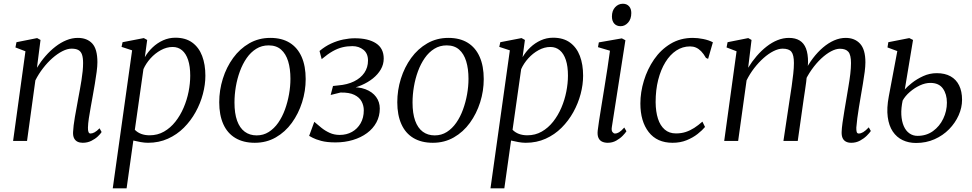

<svg xmlns="http://www.w3.org/2000/svg" viewBox="-20 -753 5195 1026"><path d="M177.5 -391Q198 -424.5 223.2 -453.5Q248.5 -482.5 276.8 -504.2Q305 -526 335 -538.2Q365 -550.5 396 -550.5Q445 -550.5 472.8 -520.8Q500.5 -491 500.5 -420.5Q500.5 -399.5 496.5 -369Q492.5 -338.5 486.8 -304.8Q481 -271 475.5 -240Q470.5 -211.5 464.8 -180.5Q459 -149.5 454.8 -121Q450.5 -92.5 450 -71.5Q449.5 -56 452.8 -47.8Q456 -39.5 463.5 -39.5Q473.5 -39.5 485.5 -46Q497.5 -52.5 512 -67.5L523 -47.5Q517.5 -38 503 -24.2Q488.5 -10.5 467.8 -0.2Q447 10 422 10Q406 10 394.2 4.2Q382.5 -1.5 376 -14Q369.5 -26.5 370.5 -47.5Q371 -62 373.5 -82.8Q376 -103.5 380.2 -127.8Q384.5 -152 389.2 -177.5Q394 -203 398 -226.5Q402.5 -250 407 -275Q411.5 -300 415.5 -325Q419.5 -350 421.8 -373.2Q424 -396.5 424 -416Q424 -445 418 -461.8Q412 -478.5 398.5 -485.8Q385 -493 362.5 -493Q340 -493 313.5 -479.5Q287 -466 260.2 -442.5Q233.5 -419 209.8 -388.2Q186 -357.5 169 -323.5L124.5 0H50L116 -479L62.5 -499.5L68 -527.5L178.5 -549.5L196.5 -539.5Z M582.5 253.5 686 -484 629.5 -502.5 635 -527.5 748.5 -549.5 766.5 -539.5 754 -447.5Q770.5 -476 795.5 -499.8Q820.5 -523.5 851.5 -537.5Q882.5 -551.5 917 -551.5Q972 -551.5 1007.5 -525.5Q1043 -499.5 1060.2 -454Q1077.5 -408.5 1077.5 -348.5Q1077.5 -301 1064.2 -250.8Q1051 -200.5 1025.2 -154Q999.5 -107.5 962.5 -70.5Q925.5 -33.5 877.2 -11.8Q829 10 771 10Q752 10 731.5 6.2Q711 2.5 692.5 -2L656.5 253.5ZM700.5 -59.5Q714.5 -45 734.5 -37.5Q754.5 -30 779.5 -30Q822 -30 856.5 -49.8Q891 -69.5 917.2 -102.8Q943.5 -136 961.2 -177.5Q979 -219 987.8 -263.2Q996.5 -307.5 996.5 -349Q996.5 -398.5 985.2 -432.5Q974 -466.5 953 -484.2Q932 -502 902.5 -502Q870.5 -502 839.5 -485Q808.5 -468 784.2 -441Q760 -414 746.5 -383.5Z M1424.5 -550.5Q1486 -550.5 1528 -524.5Q1570 -498.5 1591.8 -449.2Q1613.5 -400 1613.5 -330.5Q1613.5 -267 1594.2 -206.2Q1575 -145.5 1539.5 -96.5Q1504 -47.5 1453.8 -18.8Q1403.5 10 1341.5 10Q1280.5 10 1237.8 -15.5Q1195 -41 1173.2 -89.8Q1151.5 -138.5 1151.5 -206.5Q1151.5 -271 1170.8 -332.5Q1190 -394 1225.8 -443.2Q1261.5 -492.5 1312 -521.5Q1362.5 -550.5 1424.5 -550.5ZM1415.5 -510.5Q1378.5 -510.5 1349.2 -492.2Q1320 -474 1298.2 -442.8Q1276.5 -411.5 1262 -372Q1247.5 -332.5 1240.2 -289.5Q1233 -246.5 1233 -205.5Q1233 -147 1247 -108Q1261 -69 1287.8 -49.2Q1314.5 -29.5 1351.5 -29.5Q1387.5 -29.5 1416.2 -47.8Q1445 -66 1466.8 -97.2Q1488.5 -128.5 1502.8 -167.8Q1517 -207 1524.5 -249.2Q1532 -291.5 1532 -332Q1532 -385.5 1519.8 -425.5Q1507.5 -465.5 1482 -488Q1456.5 -510.5 1415.5 -510.5Z M1772.5 8Q1727 8 1696.5 -0.2Q1666 -8.5 1650 -17.2Q1634 -26 1632 -27L1659.5 -102Q1677.5 -86.5 1697.5 -70.2Q1717.5 -54 1741.8 -43Q1766 -32 1795.5 -32Q1832 -32 1861 -48.2Q1890 -64.5 1907 -94.2Q1924 -124 1924 -163.5Q1924 -188.5 1912.5 -210.5Q1901 -232.5 1873.8 -246Q1846.5 -259.5 1799.5 -258.5L1747 -245.5L1759.5 -293.5L1787 -296.5Q1836 -300.5 1871.8 -318Q1907.5 -335.5 1927 -364Q1946.5 -392.5 1946.5 -429.5Q1946.5 -467.5 1922 -487Q1897.5 -506.5 1863 -506.5Q1835 -506.5 1809.5 -500.2Q1784 -494 1757.5 -479Q1731 -464 1699 -437L1687.5 -480.5Q1717 -505.5 1749.2 -520.2Q1781.5 -535 1814 -541.8Q1846.5 -548.5 1876.5 -548.5Q1947.5 -548.5 1989 -521.8Q2030.5 -495 2030.5 -440Q2030.5 -409 2015 -382.2Q1999.5 -355.5 1972.8 -334Q1946 -312.5 1911 -297.5Q1876 -282.5 1837.5 -275L1842 -285.5Q1895.5 -290.5 1932.8 -276.2Q1970 -262 1989.8 -235Q2009.5 -208 2009.5 -173Q2009.5 -132.5 1991.5 -99Q1973.5 -65.5 1941.2 -41.8Q1909 -18 1865.8 -5Q1822.5 8 1772.5 8Z M2376 -550.5Q2437.5 -550.5 2479.5 -524.5Q2521.5 -498.5 2543.2 -449.2Q2565 -400 2565 -330.5Q2565 -267 2545.8 -206.2Q2526.5 -145.5 2491 -96.5Q2455.5 -47.5 2405.2 -18.8Q2355 10 2293 10Q2232 10 2189.2 -15.5Q2146.5 -41 2124.8 -89.8Q2103 -138.5 2103 -206.5Q2103 -271 2122.2 -332.5Q2141.5 -394 2177.2 -443.2Q2213 -492.5 2263.5 -521.5Q2314 -550.5 2376 -550.5ZM2367 -510.5Q2330 -510.5 2300.8 -492.2Q2271.5 -474 2249.8 -442.8Q2228 -411.5 2213.5 -372Q2199 -332.5 2191.8 -289.5Q2184.5 -246.5 2184.5 -205.5Q2184.5 -147 2198.5 -108Q2212.5 -69 2239.2 -49.2Q2266 -29.5 2303 -29.5Q2339 -29.5 2367.8 -47.8Q2396.5 -66 2418.2 -97.2Q2440 -128.5 2454.2 -167.8Q2468.5 -207 2476 -249.2Q2483.5 -291.5 2483.5 -332Q2483.5 -385.5 2471.2 -425.5Q2459 -465.5 2433.5 -488Q2408 -510.5 2367 -510.5Z M2601 253.5 2704.5 -484 2648 -502.5 2653.5 -527.5 2767 -549.5 2785 -539.5 2772.5 -447.5Q2789 -476 2814 -499.8Q2839 -523.5 2870 -537.5Q2901 -551.5 2935.5 -551.5Q2990.5 -551.5 3026 -525.5Q3061.5 -499.5 3078.8 -454Q3096 -408.5 3096 -348.5Q3096 -301 3082.8 -250.8Q3069.5 -200.5 3043.8 -154Q3018 -107.5 2981 -70.5Q2944 -33.5 2895.8 -11.8Q2847.5 10 2789.5 10Q2770.5 10 2750 6.2Q2729.5 2.5 2711 -2L2675 253.5ZM2719 -59.5Q2733 -45 2753 -37.5Q2773 -30 2798 -30Q2840.5 -30 2875 -49.8Q2909.5 -69.5 2935.8 -102.8Q2962 -136 2979.8 -177.5Q2997.5 -219 3006.2 -263.2Q3015 -307.5 3015 -349Q3015 -398.5 3003.8 -432.5Q2992.5 -466.5 2971.5 -484.2Q2950.5 -502 2921 -502Q2889 -502 2858 -485Q2827 -468 2802.8 -441Q2778.5 -414 2765 -383.5Z M3227.5 10Q3210.5 10 3197.2 3.8Q3184 -2.5 3177.8 -16.8Q3171.5 -31 3174 -55Q3175.5 -71 3181 -106Q3186.5 -141 3194 -187.8Q3201.5 -234.5 3210 -286.5Q3218.5 -338.5 3226.2 -389.2Q3234 -440 3239.5 -482L3175.5 -501L3180 -526.5L3303 -548L3322 -538L3249.5 -74Q3246.5 -55.5 3252.8 -47.5Q3259 -39.5 3266 -39.5Q3277 -39.5 3288.2 -46.2Q3299.5 -53 3316 -71.5L3327.5 -51.5Q3321.5 -42 3307.5 -27.5Q3293.5 -13 3273 -1.5Q3252.5 10 3227.5 10ZM3296.5 -613Q3275 -613 3262.5 -626.8Q3250 -640.5 3250 -665Q3250 -696 3267.2 -714.5Q3284.5 -733 3308.5 -733Q3329 -733 3341.2 -719.8Q3353.5 -706.5 3353.5 -683.5Q3353.5 -651 3336.2 -632Q3319 -613 3296.5 -613Z M3574 10Q3491 10 3446.5 -47.2Q3402 -104.5 3402 -200Q3402 -260 3420.8 -321.8Q3439.5 -383.5 3475.2 -435.5Q3511 -487.5 3563.2 -519Q3615.5 -550.5 3682.5 -550.5Q3708.5 -550.5 3738.2 -544.5Q3768 -538.5 3789.5 -527L3764 -438.5L3752.5 -443.5Q3740 -465.5 3726.8 -479Q3713.5 -492.5 3699 -498.8Q3684.5 -505 3667.5 -505Q3627.5 -505 3594 -483Q3560.5 -461 3535.8 -420.8Q3511 -380.5 3497.2 -326.2Q3483.5 -272 3483.5 -207Q3484 -156 3496 -118.8Q3508 -81.5 3532 -60.8Q3556 -40 3592 -40Q3621 -40 3644.5 -47.8Q3668 -55.5 3689.8 -69.5Q3711.5 -83.5 3733.5 -103L3747.5 -74.5Q3733 -57 3708 -37.2Q3683 -17.5 3649.5 -3.8Q3616 10 3574 10Z M3996 -539.5 3978 -391Q3998.5 -424.5 4023.5 -453.5Q4048.5 -482.5 4076.8 -504.5Q4105 -526.5 4135 -538.5Q4165 -550.5 4196 -550.5Q4230.5 -550.5 4253.2 -536.5Q4276 -522.5 4287 -494Q4298 -465.5 4298 -421Q4298 -415.5 4297.2 -406.8Q4296.5 -398 4295.2 -387Q4294 -376 4292 -363L4280.5 -371Q4299.5 -409.5 4324.5 -442.2Q4349.5 -475 4378 -499.2Q4406.5 -523.5 4437.2 -537Q4468 -550.5 4499 -550.5Q4547.5 -550.5 4576 -519.5Q4604.5 -488.5 4604.5 -420Q4604.5 -399.5 4600.8 -369.5Q4597 -339.5 4591.2 -305.8Q4585.5 -272 4580 -240Q4575 -211 4570 -180.2Q4565 -149.5 4561.2 -121.2Q4557.5 -93 4556 -71.5Q4555.5 -56 4558 -47.8Q4560.5 -39.5 4569 -39.5Q4580.5 -39.5 4593 -47Q4605.5 -54.5 4622.5 -72.5L4633.5 -53Q4627 -43 4612 -28Q4597 -13 4575.8 -1.5Q4554.5 10 4529 10Q4512.5 10 4500.8 4Q4489 -2 4483 -14.5Q4477 -27 4477.5 -47Q4478 -67 4482.2 -97Q4486.5 -127 4492.2 -161.5Q4498 -196 4503.5 -228.5Q4508.5 -259 4514.2 -292.5Q4520 -326 4523.8 -358Q4527.5 -390 4527.5 -416Q4527.5 -459.5 4513.5 -476Q4499.5 -492.5 4468.5 -492.5Q4447 -492.5 4421 -478.8Q4395 -465 4368.2 -440Q4341.5 -415 4317.2 -380.8Q4293 -346.5 4275 -305.5L4292.5 -357.5Q4291 -337.5 4288 -314.5Q4285 -291.5 4281.5 -268.5Q4278 -245.5 4275 -225.5L4243 0H4166.5L4200.5 -226.5Q4205.5 -257.5 4210.5 -292Q4215.5 -326.5 4219 -358.8Q4222.5 -391 4222.5 -416Q4222.5 -459.5 4209.2 -476.2Q4196 -493 4162 -493Q4140 -493 4113.5 -479.8Q4087 -466.5 4060.5 -443Q4034 -419.5 4010.2 -388.8Q3986.5 -358 3969.5 -323.5L3924.5 0H3850L3916 -479L3862.5 -499.5L3868 -527.5L3978.5 -549.5Z M4875 11Q4835.5 11 4803.5 -4.2Q4771.5 -19.5 4750.8 -50.2Q4730 -81 4723.8 -128Q4717.5 -175 4729.5 -238L4775 -480L4722.5 -499.5L4727 -527.5L4839 -549.5L4859 -539.5L4815 -275Q4827.5 -289.5 4853.2 -310Q4879 -330.5 4913.2 -346.2Q4947.5 -362 4986 -362Q5029.5 -362 5059.5 -345.2Q5089.5 -328.5 5105.2 -296.8Q5121 -265 5121 -219.5Q5121 -178 5102.8 -137Q5084.5 -96 5051.8 -62.5Q5019 -29 4974 -9Q4929 11 4875 11ZM4883 -27Q4930.5 -27 4965.8 -52.5Q5001 -78 5020.5 -118.8Q5040 -159.5 5040 -204.5Q5040 -250 5018.5 -280Q4997 -310 4951.5 -310Q4924.5 -310 4895.5 -296.5Q4866.5 -283 4841.8 -261.5Q4817 -240 4803.5 -215.5Q4799.5 -197 4797.5 -177Q4795.5 -157 4796.5 -139.5Q4798.5 -104.5 4809.5 -79.2Q4820.5 -54 4839.5 -40.5Q4858.5 -27 4883 -27Z"/></svg>

Font: Merriweather 60pt Light
Style: Italic
Weight: 300
Italic angle: -7.8°
Version: Version 2.101